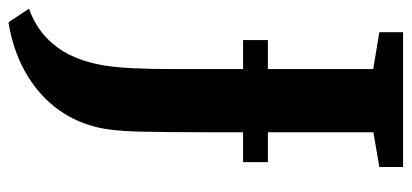

<svg xmlns="http://www.w3.org/2000/svg" viewBox="-301 -504 971 453"><g transform="rotate(90 184.5 -277.5)"><path d="M-21.5 139.5Q4 131 27.5 114.5Q51 98 70 72.2Q89 46.5 100.5 11.5Q108 -11 112.5 -38.5Q117 -66 119 -106Q121 -146 121 -204V-672.5L34 -687V-743H352V-687L270 -673V-273.5Q270 -183.5 268.5 -118.8Q267 -54 257 -16Q243 38 208.8 80.5Q174.5 123 124 150.5Q73.5 178 10.5 188ZM340.5 -424V-365.5H52.5V-424Z"/></g></svg>

Font: Merriweather 36pt
Style: Bold
Weight: 700
Designer: Eben Sorkin
Foundry: Eben Sorkin
Version: Version 2.100